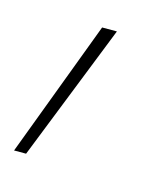

<svg xmlns="http://www.w3.org/2000/svg" viewBox="-71 -158 293 339"><g transform="rotate(15 76.0 11.0)"><path d="M-17 136 77 -114H104L5 136Z"/></g></svg>

Font: Ysabeau Extralight
Style: Italic
Weight: 200
Italic angle: -12°
Designer: Christian Thalmann (Catharsis Fonts)
Version: Version 0.003